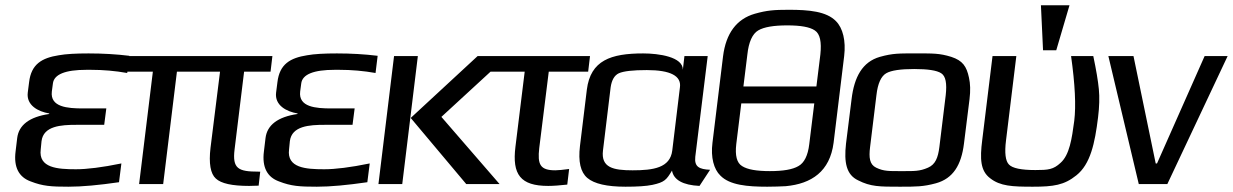

<svg xmlns="http://www.w3.org/2000/svg" viewBox="-20 -696 4662 726"><path d="M134 -131 137 -162C144 -220 211 -224 269 -224H374L382 -286H294C235 -286 169 -291 176 -350L180 -380C184 -415 227 -432 307 -432H323C370 -432 416 -428 461 -420L469 -485C420 -491 368 -494 315 -494C267 -494 230 -492 202 -487C139 -477 98 -454 90 -385L85 -346C79 -298 124 -274 166 -267V-265C91 -254 51 -223 45 -174L39 -124C31 -63 52 -26 96 -10C142 8 174 10 239 10C291 10 354 4 430 -7L439 -78C366 -63 309 -56 267 -56C197 -56 125 -61 134 -131Z M867 -131 903 -425H1003L1010 -484H467L460 -425H558L506 0H597L649 -425H812L776 -137C769 -78 776 -39 796 -21C816 -2 858 7 922 7C928 7 951 6 958 6L964 -47H957C881 -47 858 -58 867 -131Z M1073 -131 1076 -162C1083 -220 1150 -224 1208 -224H1313L1321 -286H1233C1174 -286 1108 -291 1115 -350L1119 -380C1123 -415 1166 -432 1246 -432H1262C1309 -432 1355 -428 1400 -420L1408 -485C1359 -491 1307 -494 1254 -494C1206 -494 1169 -492 1141 -487C1078 -477 1037 -454 1029 -385L1024 -346C1018 -298 1063 -274 1105 -267V-265C1030 -254 990 -223 984 -174L978 -124C970 -63 991 -26 1035 -10C1081 8 1113 10 1178 10C1230 10 1293 4 1369 -7L1378 -78C1305 -63 1248 -56 1206 -56C1136 -56 1064 -61 1073 -131Z M1869 0 1649 -254 1899 -484H1786L1533 -250L1743 0ZM1501 0 1560 -484H1470L1411 0Z M2019 -136 2055 -425H2204L2211 -484H1839L1832 -425H1964L1929 -141C1916 -36 1948 7 2053 7C2073 7 2097 5 2125 2L2132 -57C2109 -54 2091 -52 2080 -52C2022 -52 2012 -74 2019 -136Z M2609 -103 2656 -484H2568L2562 -432C2563 -481 2471 -494 2412 -494C2290 -494 2213 -468 2199 -357L2173 -144C2166 -85 2175 -45 2201 -23C2227 -1 2275 10 2345 10C2389 10 2423 8 2447 3C2493 -7 2500 -16 2521 -51C2527 -16 2562 4 2625 7L2665 -54C2624 -56 2605 -65 2609 -103ZM2372 -52C2299 -52 2252 -62 2260 -127L2289 -366C2293 -393 2303 -411 2320 -419C2338 -427 2373 -431 2426 -431C2515 -431 2557 -409 2551 -366L2522 -127C2514 -61 2450 -52 2372 -52Z M3172 -484C3179 -542 3167 -590 3141 -616C3105 -653 3039 -659 2963 -659C2907 -659 2880 -657 2834 -644C2765 -624 2725 -570 2714 -483L2674 -156C2667 -101 2679 -56 2704 -32C2739 4 2806 10 2881 10C2908 10 2931 9 2951 8C3049 -1 3118 -48 3132 -156ZM3040 -151C3035 -108 3021 -80 2999 -68C2977 -55 2941 -49 2891 -49C2841 -49 2806 -55 2786 -68C2766 -80 2759 -108 2764 -151L2783 -305H3059ZM2806 -490C2811 -537 2825 -568 2847 -581C2869 -594 2906 -600 2957 -600C3007 -600 3042 -594 3061 -581C3081 -568 3087 -537 3082 -490L3067 -369H2791Z M3646 -321C3650 -353 3649 -380 3644 -402C3635 -445 3620 -467 3577 -481C3532 -495 3507 -494 3444 -494C3381 -494 3357 -495 3307 -481C3241 -462 3210 -405 3200 -321L3179 -153C3171 -82 3180 -35 3225 -14C3272 10 3306 10 3382 10C3444 10 3471 10 3519 -3C3584 -21 3615 -72 3625 -153ZM3532 -140C3527 -100 3517 -74 3489 -62C3457 -48 3437 -49 3390 -49C3342 -49 3322 -48 3293 -62C3268 -74 3265 -100 3270 -140L3294 -336C3299 -381 3312 -408 3331 -419C3350 -430 3386 -435 3437 -435C3488 -435 3522 -430 3539 -419C3556 -408 3561 -381 3556 -336Z M3885 10C3964 10 4004 4 4050 -33C4103 -75 4120 -154 4132 -252C4137 -292 4138 -328 4135 -359C4132 -390 4125 -432 4114 -484H4030C4045 -377 4049 -296 4042 -239C4033 -171 4024 -110 3990 -80C3963 -55 3944 -53 3895 -53C3841 -53 3808 -60 3795 -74C3782 -87 3778 -118 3784 -165L3823 -484H3733L3694 -166C3685 -95 3687 -50 3724 -22C3762 8 3808 10 3885 10ZM3974 -506 4024 -676H3916L3924 -506Z M4622 -484H4535L4355 -78H4350L4266 -484H4171L4286 0H4394Z"/></svg>

Font: Gamestation Display
Style: Italic
Weight: 400
Designer: Jonas Hecksher
Foundry: Jonas Hecksher, Playtypeª, e-types AS
Version: Version 1.003